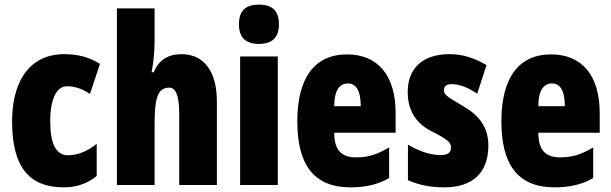

<svg xmlns="http://www.w3.org/2000/svg" viewBox="-20 -796 2627 826"><path d="M254 10C309 10 356 -6 396 -39V-177C356 -145 314 -128 272 -128C222 -128 196 -177 196 -274C196 -371 224 -425 268 -425C302 -425 334 -414 367 -392L410 -521C366 -549 318 -563 257 -563C99 -563 32 -435 32 -274C32 -78 105 10 254 10Z M645 -621V-760H483V0H645V-253C645 -367 655 -419 708 -419C737 -419 751 -382 751 -308V0H913V-360C913 -489 857 -563 761 -563C702 -563 663 -537 641 -485H632C641 -529 645 -575 645 -621Z M1094 -776C1034 -776 1008 -748 1008 -691C1008 -635 1037 -607 1094 -607C1151 -607 1180 -635 1180 -691C1180 -747 1154 -776 1094 -776ZM1175 -553H1013V0H1175Z M1473 -562C1332 -562 1259 -459 1259 -274C1259 -90 1328 10 1488 10C1552 10 1606 -2 1654 -30V-162C1603 -131 1563 -119 1512 -119C1448 -119 1418 -151 1418 -225H1682V-310C1682 -472 1605 -562 1473 -562ZM1477 -437C1510 -437 1532 -409 1532 -339H1418C1418 -411 1443 -437 1477 -437Z M2081 -170C2081 -255 2035 -304 1968 -342C1897 -384 1890 -390 1890 -408C1890 -426 1901 -434 1924 -434C1962 -434 2000 -415 2033 -393L2073 -516C2020 -547 1971 -563 1914 -563C1799 -563 1734 -503 1734 -400C1734 -322 1769 -265 1837 -231C1914 -193 1920 -179 1920 -161C1920 -138 1905 -129 1875 -129C1825 -129 1775 -150 1735 -174V-21C1786 2 1838 10 1892 10C2011 10 2081 -51 2081 -170Z M2351 -562C2210 -562 2137 -459 2137 -274C2137 -90 2206 10 2366 10C2430 10 2484 -2 2532 -30V-162C2481 -131 2441 -119 2390 -119C2326 -119 2296 -151 2296 -225H2560V-310C2560 -472 2483 -562 2351 -562ZM2355 -437C2388 -437 2410 -409 2410 -339H2296C2296 -411 2321 -437 2355 -437Z"/></svg>

Font: Noto Sans Arabic UI XCn Bk
Style: Regular
Weight: 900
Width: 2
Designer: Monotype Design Team, Nadine Chahine and Nizar Qandah
Foundry: Monotype Imaging Inc.
Version: Version 2.010